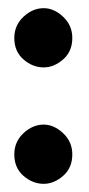

<svg xmlns="http://www.w3.org/2000/svg" viewBox="-20 -450 219 470"><path d="M15 -72Q15 -103 37.5 -124Q60 -145 87 -145Q112 -145 134.5 -124Q157 -103 157 -72Q157 -39 134.5 -19.5Q112 0 87 0Q60 0 37.5 -19.5Q15 -39 15 -72ZM15 -357Q15 -388 37.5 -409Q60 -430 87 -430Q112 -430 134.5 -409Q157 -388 157 -357Q157 -324 134.5 -304.5Q112 -285 87 -285Q60 -285 37.5 -304.5Q15 -324 15 -357Z"/></svg>

Font: Reem Kufi
Style: Bold
Weight: 700
Designer: Khaled Hosny
Version: Version 1.001